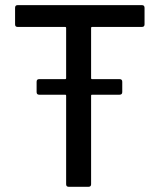

<svg xmlns="http://www.w3.org/2000/svg" viewBox="-20 -720 614 740"><path d="M537.1 -689.9V-626Q537.1 -616.2 526.9 -616.2H335Q331.1 -616.2 331.1 -611.8V-418.9Q331.1 -415 335 -415H440.9Q451.2 -415 451.2 -404.8V-365.2Q451.2 -355 440.9 -355H335Q331.1 -355 331.1 -351.1V-9.8Q331.1 0 320.8 0H245.1Q234.9 0 234.9 -9.8V-351.1Q234.9 -355 231 -355H130.9Q121.1 -355 121.1 -365.2V-404.8Q121.1 -415 130.9 -415H231Q234.9 -415 234.9 -418.9V-611.8Q234.9 -616.2 231 -616.2H47.9Q38.1 -616.2 38.1 -626V-689.9Q38.1 -700.2 47.9 -700.2H526.9Q537.1 -700.2 537.1 -689.9Z"/></svg>

Font: Gruenseis Font Medium
Style: Regular
Weight: 500
Designer: Jeremy Tribby
Foundry: Tribby Type
Version: Version 1.408;Glyphs 3.1.2 (3151)